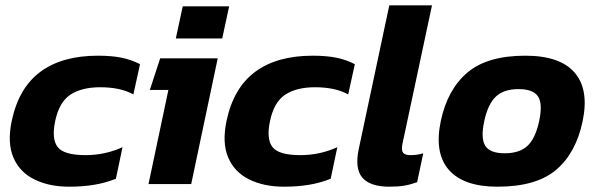

<svg xmlns="http://www.w3.org/2000/svg" viewBox="-20 -694 2255 724"><path d="M241 10Q165 10 109.5 -17.5Q54 -45 30.5 -100Q7 -155 24 -237Q50 -362 132 -423Q214 -484 349 -484Q401 -484 438 -476.5Q475 -469 508 -452L483 -338Q434 -365 358 -365Q288 -365 245.5 -337Q203 -309 188 -237Q174 -170 197.5 -139.5Q221 -109 303 -109Q376 -109 442 -139L417 -20Q377 -4 334 3Q291 10 241 10Z M643 -549 669 -670H844L818 -549ZM540 0 615 -355H545L584 -474H801L701 0Z M1051 10Q975 10 919.5 -17.5Q864 -45 840.5 -100Q817 -155 834 -237Q860 -362 942 -423Q1024 -484 1159 -484Q1211 -484 1248 -476.5Q1285 -469 1318 -452L1293 -338Q1244 -365 1168 -365Q1098 -365 1055.5 -337Q1013 -309 998 -237Q984 -170 1007.5 -139.5Q1031 -109 1113 -109Q1186 -109 1252 -139L1227 -20Q1187 -4 1144 3Q1101 10 1051 10Z M1448 10Q1376 10 1346.5 -24Q1317 -58 1333 -133L1448 -674H1609L1497 -149Q1493 -126 1500.5 -117.5Q1508 -109 1527 -109Q1554 -109 1576 -116L1553 -7Q1528 2 1504.5 6Q1481 10 1448 10Z M1856 10Q1728 10 1672.5 -53.5Q1617 -117 1642 -237Q1667 -356 1742 -420Q1817 -484 1961 -484Q2092 -484 2147 -420Q2202 -356 2177 -237Q2152 -117 2077 -53.5Q2002 10 1856 10ZM1883 -116Q1939 -116 1969 -144Q1999 -172 2013 -237Q2027 -302 2009 -330Q1991 -358 1935 -358Q1880 -358 1850 -330Q1820 -302 1806 -237Q1792 -172 1810 -144Q1828 -116 1883 -116Z"/></svg>

Font: Kanit SemiBold
Style: Italic
Weight: 600
Italic angle: -12°
Designer: Katatrad Team
Foundry: CadsonDemak
Version: Version 2.000; ttfautohint (v1.8.3)